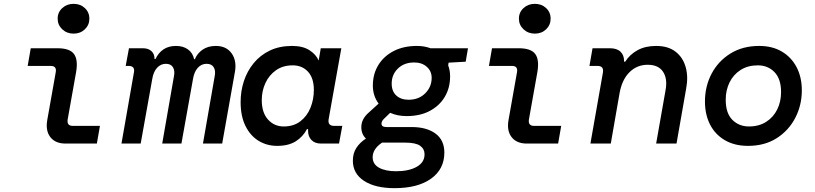

<svg xmlns="http://www.w3.org/2000/svg" viewBox="-20 -747 4240 999"><path d="M363 -572Q328 -572 304 -594.5Q280 -617 280 -650Q280 -683 304 -705Q328 -727 363 -727Q398 -727 421.5 -705Q445 -683 445 -650Q445 -617 421.5 -594.5Q398 -572 363 -572ZM321 0Q268 0 242 -33.5Q216 -67 226 -123L270 -371Q276 -404 244 -404H124L140 -496H279Q343 -496 365 -466Q387 -436 376 -372L332 -125Q327 -92 359 -92H500L484 0Z M612 0 677 -371Q683 -404 649 -404H634L651 -496H723Q752 -496 768 -481Q784 -466 784 -441V-440H789Q804 -472 830.5 -490Q857 -508 896 -508Q933 -508 958 -490Q983 -472 990 -439H994Q1006 -469 1034 -488.5Q1062 -508 1103 -508Q1158 -508 1185.5 -469Q1213 -430 1202 -371L1136 0H1036L1097 -350Q1103 -379 1092 -397Q1081 -415 1055 -415Q1028 -415 1009 -394Q990 -373 984 -335L924 0H824L885 -350Q891 -379 880 -397Q869 -415 843 -415Q816 -415 797 -394Q778 -373 772 -335L712 0Z M1422 12Q1369 12 1326 -14Q1283 -40 1257.5 -91Q1232 -142 1232 -216Q1232 -273 1249 -325Q1266 -377 1300 -418.5Q1334 -460 1384 -484Q1434 -508 1500 -508Q1556 -508 1590.5 -485.5Q1625 -463 1638 -432L1649 -496H1756L1690 -127Q1684 -92 1719 -92H1761L1744 0H1651Q1618 0 1600.5 -18.5Q1583 -37 1583 -65V-75H1577Q1556 -35 1518.5 -11.5Q1481 12 1422 12ZM1456 -89Q1508 -89 1543 -116Q1578 -143 1595.5 -186.5Q1613 -230 1613 -279Q1613 -341 1582.5 -374Q1552 -407 1503 -407Q1452 -407 1416 -381.5Q1380 -356 1361 -315Q1342 -274 1342 -226Q1342 -161 1374.5 -125Q1407 -89 1456 -89Z M2096 -143Q2048 -143 2010 -160L1977 -128Q1965 -116 1965 -104Q1965 -86 1990 -86H2121Q2200 -86 2246 -52Q2292 -18 2292 47Q2292 133 2223 182.5Q2154 232 2033 232Q1932 232 1874 194Q1816 156 1816 89Q1816 50 1834.5 22Q1853 -6 1884 -26Q1860 -49 1860 -85Q1860 -126 1895 -158L1950 -208Q1920 -248 1920 -302Q1920 -362 1948.5 -408.5Q1977 -455 2028.5 -481.5Q2080 -508 2149 -508Q2188 -508 2220 -496H2415L2403 -426L2314 -421L2312 -407Q2322 -380 2322 -350Q2322 -290 2294.5 -243.5Q2267 -197 2216.5 -170Q2166 -143 2096 -143ZM2106 -228Q2159 -228 2192.5 -261.5Q2226 -295 2226 -342Q2226 -377 2200.5 -399.5Q2175 -422 2135 -422Q2083 -422 2050.5 -390.5Q2018 -359 2018 -312Q2018 -272 2042 -250Q2066 -228 2106 -228ZM1919 71Q1919 107 1952 125.5Q1985 144 2041 144Q2107 144 2148 121Q2189 98 2189 56Q2189 28 2166 11.5Q2143 -5 2087 -5H1968Q1919 28 1919 71Z M2763 -572Q2728 -572 2704 -594.5Q2680 -617 2680 -650Q2680 -683 2704 -705Q2728 -727 2763 -727Q2798 -727 2821.5 -705Q2845 -683 2845 -650Q2845 -617 2821.5 -594.5Q2798 -572 2763 -572ZM2721 0Q2668 0 2642 -33.5Q2616 -67 2626 -123L2670 -371Q2676 -404 2644 -404H2524L2540 -496H2679Q2743 -496 2765 -466Q2787 -436 2776 -372L2732 -125Q2727 -92 2759 -92H2900L2884 0Z M3052 0 3117 -369Q3123 -404 3089 -404H3047L3063 -496H3153Q3190 -496 3208.5 -478Q3227 -460 3227 -431V-426H3233Q3257 -464 3297.5 -486Q3338 -508 3394 -508Q3456 -508 3494.5 -478.5Q3533 -449 3547.5 -398.5Q3562 -348 3550 -285L3500 0H3394L3443 -278Q3454 -337 3430 -373.5Q3406 -410 3350 -410Q3295 -410 3256 -372Q3217 -334 3204 -264L3158 0Z M3872 12Q3803 12 3752.5 -17Q3702 -46 3675 -98Q3648 -150 3648 -219Q3648 -298 3682.5 -363.5Q3717 -429 3780.5 -468.5Q3844 -508 3930 -508Q3998 -508 4047.5 -479Q4097 -450 4124.5 -398Q4152 -346 4152 -277Q4152 -199 4117.5 -133Q4083 -67 4020.5 -27.5Q3958 12 3872 12ZM3877 -89Q3929 -89 3966.5 -113Q4004 -137 4024 -177.5Q4044 -218 4044 -268Q4044 -336 4010 -371.5Q3976 -407 3923 -407Q3871 -407 3833.5 -383Q3796 -359 3776 -318.5Q3756 -278 3756 -228Q3756 -158 3790.5 -123.5Q3825 -89 3877 -89Z"/></svg>

Font: DM Mono Medium
Style: Italic
Weight: 500
Italic angle: -10°
Designer: Colophon Foundry
Foundry: Colophon Foundry
Version: Version 1.000; ttfautohint (v1.8.2.53-6de2)